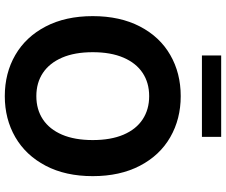

<svg xmlns="http://www.w3.org/2000/svg" viewBox="-90 -834 934 793"><g transform="rotate(90 376.5 -437.0)"><path d="M376.6 9.7Q281.6 9.7 206.7 -33.7Q131.7 -77.1 88.9 -159.2Q46.1 -241.2 46.1 -353.6Q46.1 -466.1 88.9 -548.5Q131.7 -630.8 206.7 -673.8Q281.6 -716.9 376.6 -716.9Q470.9 -716.9 546 -673.8Q621 -630.8 664 -548.5Q707 -466.1 707 -353.6Q707 -241 664 -159.1Q621 -77.1 546 -33.7Q470.9 9.7 376.6 9.7ZM376.6 -586.6Q321.4 -586.6 280.7 -559.6Q240 -532.7 217.5 -480.4Q195.1 -428.1 195.1 -353.6Q195.1 -279.1 217.5 -227Q240 -174.9 280.7 -147.7Q321.4 -120.6 376.6 -120.6Q431.7 -120.6 472.6 -147.7Q513.5 -174.9 535.8 -227Q558 -279.1 558 -353.6Q558 -428.1 535.8 -480.4Q513.5 -532.7 472.6 -559.6Q431.7 -586.6 376.6 -586.6ZM544.7 -804.5H208.7V-884H544.7Z"/></g></svg>

Font: Pretendard Variable
Style: Regular
Weight: 400
Designer: Base glyphs from Inter by Rasmus Andersson; Hangul glyphs from Noto Sans CJK(Source Han Sans) by Jang Soo-young and Kang
Foundry: Kil Hyung-jin
Version: Version 1.100;FEAKit 1.0